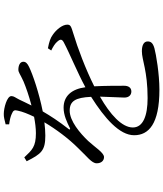

<svg xmlns="http://www.w3.org/2000/svg" viewBox="58 -888 883 1040"><g transform="rotate(-90 500.0 -368.5)"><path d="M746 -533C765 -524 785 -512 795 -499C809 -483 807 -474 790 -465C730 -433 628 -392 547 -348C537 -423 499 -466 436 -466C396 -466 358 -448 326 -432C319 -428 316 -433 320 -438C364 -494 392 -538 416 -579C517 -599 616 -633 657 -653C676 -662 685 -671 685 -684C685 -703 664 -711 642 -711C627 -711 620 -702 578 -683C547 -670 499 -653 448 -640C460 -665 473 -690 480 -706C491 -728 499 -735 499 -749C499 -773 434 -790 403 -790C387 -791 366 -785 346 -780V-761C369 -758 390 -753 402 -747C422 -739 425 -732 420 -714C415 -689 403 -659 387 -626C356 -620 325 -616 298 -616C224 -616 207 -637 167 -679L146 -666C186 -587 203 -565 285 -565C308 -565 332 -567 357 -570C319 -506 269 -439 217 -387C172 -339 135 -314 135 -287C135 -262 149 -247 169 -247C193 -248 221 -295 256 -333C298 -377 364 -433 420 -433C472 -433 491 -402 495 -317C378 -243 287 -163 287 -84C287 -5 348 53 534 53C619 53 725 35 758 26C790 17 795 4 795 -11C795 -30 777 -42 742 -42C694 -42 636 -11 488 -11C393 -11 329 -35 329 -91C329 -150 399 -214 496 -269C495 -215 491 -161 491 -137C491 -110 507 -99 524 -99C544 -99 555 -114 555 -138C555 -170 555 -243 552 -300C643 -346 760 -390 837 -413C876 -425 886 -428 886 -446C886 -474 857 -507 832 -524C815 -537 794 -544 758 -551Z"/></g></svg>

Font: Source Han Serif
Style: Regular
Weight: 400
Designer: Ryoko NISHIZUKA 西塚涼子 (kana & ideographs); Frank Grießhammer (Latin, Greek & Cyrillic); Wenlong ZHANG 张文龙 (bopomofo); San
Foundry: Adobe Systems Incorporated
Version: Version 1.001;PS 1.001;hotconv 16.6.54;makeotf.lib2.5.65590